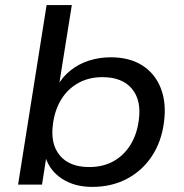

<svg xmlns="http://www.w3.org/2000/svg" viewBox="-20 -725 721 754"><path d="M342 9Q274 9 225 -22Q176 -53 158 -109H162L145 0H51L163 -705H262L211 -386H204Q225 -423 257 -448.5Q289 -474 329.5 -487Q370 -500 415 -500Q489 -500 539 -468Q589 -436 611.5 -378.5Q634 -321 624 -245Q614 -168 576 -111Q538 -54 478 -22.5Q418 9 342 9ZM330 -69Q385 -69 426 -92Q467 -115 492.5 -156.5Q518 -198 525 -253Q536 -331 498 -376.5Q460 -422 382 -422Q329 -422 287.5 -399Q246 -376 220.5 -334.5Q195 -293 188 -238Q177 -160 215 -114.5Q253 -69 330 -69Z"/></svg>

Font: Nunito Sans 10pt SemiExpanded Medium
Style: Italic
Weight: 500
Width: 6
Italic angle: -9°
Designer: Vernon Adams
Foundry: Vernon Adams
Version: Version 3.101;gftools[0.9.27]